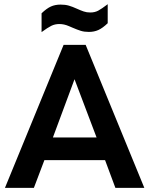

<svg xmlns="http://www.w3.org/2000/svg" viewBox="-20 -907 721 927"><path d="M487.3 -133.8H194.3L143.6 0H3.9L287.1 -690.4H393.6L676.8 0H537.1ZM446.3 -243.2 339.8 -524.4 235.4 -243.2ZM180.7 -842.8Q205.1 -866.2 225.6 -875.5Q246.1 -884.8 272.5 -884.8Q294.9 -884.8 312 -879.9Q329.1 -875 350.6 -865.2Q370.1 -856.4 384.3 -851.6Q398.4 -846.7 416 -846.7Q437.5 -846.7 454.1 -855.5Q470.7 -864.3 500 -886.7V-794.9Q475.6 -771.5 455.1 -762.2Q434.6 -752.9 409.2 -752.9Q386.7 -752.9 369.6 -758.3Q352.5 -763.7 330.1 -773.4Q327.1 -774.4 314 -780.3Q300.8 -786.1 289.1 -788.6Q277.3 -791 266.6 -791Q245.1 -791 227.5 -782.2Q210 -773.4 180.7 -752Z"/></svg>

Font: Altinn-DIN Exp
Style: DINExp-Bold
Weight: 700
Width: 7
Designer: Charles Nix
Foundry: Altinn
Version: Version 2.00